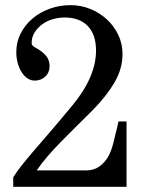

<svg xmlns="http://www.w3.org/2000/svg" viewBox="-20 -723 554 743"><path d="M31.2 -37.1Q44.9 -58.6 62.5 -81.1Q80.1 -103.5 106.4 -134.3Q132.8 -165 169.9 -208Q207 -251 258.8 -313.5Q351.6 -424.8 351.6 -527.3Q351.6 -588.9 319.8 -622.1Q288.1 -655.3 229.5 -655.3Q206.1 -655.3 183.1 -648.4Q160.2 -641.6 142.6 -628.4Q125 -615.2 113.8 -597.2Q102.5 -579.1 102.5 -556.6Q102.5 -549.8 107.4 -545.4Q112.3 -541 118.2 -538.1Q143.6 -524.4 157.7 -507.8Q171.9 -491.2 171.9 -466.8Q171.9 -442.4 155.3 -426.8Q138.7 -411.1 114.3 -411.1Q98.6 -411.1 85.4 -420.4Q72.3 -429.7 63 -444.8Q53.7 -460 48.3 -480Q43 -500 43 -521.5Q43 -560.5 60.1 -593.8Q77.1 -627 106 -651.4Q134.8 -675.8 172.9 -689.5Q210.9 -703.1 252.9 -703.1Q293 -703.1 329.1 -688.5Q365.2 -673.8 393.1 -648.4Q420.9 -623 437.5 -588.4Q454.1 -553.7 454.1 -513.7Q454.1 -457 423.3 -404.3Q392.6 -351.6 338.9 -296.9Q309.6 -267.6 278.8 -237.3Q248 -207 218.8 -177.2Q189.5 -147.5 164.6 -118.7Q139.6 -89.8 122.1 -63.5H312.5Q342.8 -63.5 364.3 -78.6Q385.7 -93.8 399.4 -118.2Q411.1 -139.6 418.9 -170.9Q421.9 -185.5 427.2 -205.1Q432.6 -224.6 438.5 -252.9H469.7V0H31.2Z"/></svg>

Font: Subtext
Style: Regular
Weight: 400
Designer: Christopher J. Fynn
Foundry: Christopher J. Fynn for DDC
Version: Version 1.000 preliminary